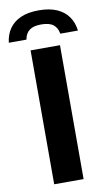

<svg xmlns="http://www.w3.org/2000/svg" viewBox="-145 -996 587 1045"><g transform="rotate(-10 148.0 -473.5)"><path d="M66.5 0V-740H229V0ZM-43 -801.5Q-38 -845.5 -15.5 -878.2Q7 -911 47.5 -929Q88 -947 147.5 -947Q207 -947 247.8 -929Q288.5 -911 311.2 -878.2Q334 -845.5 339 -801.5H241.5Q236 -835 214 -852Q192 -869 147.5 -869Q104 -869 82 -852Q60 -835 54.5 -801.5Z"/></g></svg>

Font: Encode Sans SC Condensed Thin
Style: Bold
Weight: 700
Version: Version 3.002